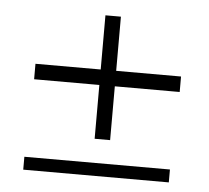

<svg xmlns="http://www.w3.org/2000/svg" viewBox="-40 -614 564 519"><g transform="rotate(5 242.5 -354.5)"><path d="M49 -425H444V-383H49ZM268 -572V-237H226V-572ZM41 -172H436V-137H41Z"/></g></svg>

Font: Phudu Medium
Style: Regular
Weight: 500
Version: Version 1.005;gftools[0.9.23]